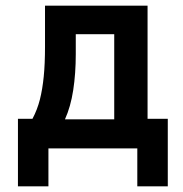

<svg xmlns="http://www.w3.org/2000/svg" viewBox="-20 -521 644 674"><path d="M43 133V-104H94Q111 -136 120 -171.5Q129 -207 133.5 -252Q138 -297 138 -357V-501H498V-104H569V133H462V0H150V133ZM208 -102H381V-401H246V-331Q246 -263 237 -204.5Q228 -146 208 -102Z"/></svg>

Font: Nunito Sans 7pt Condensed
Style: Bold
Weight: 700
Width: 3
Designer: Vernon Adams
Foundry: Vernon Adams
Version: Version 3.101;gftools[0.9.27]